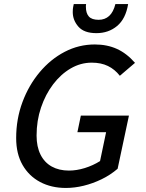

<svg xmlns="http://www.w3.org/2000/svg" viewBox="-20 -920 720 950"><path d="M60 -237Q60 -331 91 -414.5Q122 -498 176 -562.5Q230 -627 300 -663.5Q370 -700 449 -700Q510 -700 558.5 -678Q607 -656 648 -609L573 -545Q548 -577 514 -593.5Q480 -610 434 -610Q379 -610 330 -581.5Q281 -553 243 -503Q205 -453 183 -388Q161 -323 161 -249Q161 -194 180.5 -155Q200 -116 236 -96Q272 -76 321 -76Q359 -76 399.5 -88.5Q440 -101 475 -123L505 -266H363L380 -348H618L562 -85Q526 -54 482.5 -33Q439 -12 394 -1Q349 10 306 10Q234 10 178.5 -19.5Q123 -49 91.5 -104Q60 -159 60 -237ZM340 -860Q340 -877 342 -885.5Q344 -894 345 -900H406Q405 -894 405 -891.5Q405 -889 405 -886Q405 -855 419.5 -838.5Q434 -822 468 -822Q499 -822 520 -841Q541 -860 551 -900H614Q602 -827 559.5 -791.5Q517 -756 457 -756Q396 -756 368 -788Q340 -820 340 -860Z"/></svg>

Font: Radio Canada
Style: Italic
Weight: 400
Italic angle: -12°
Designer: Charles Daoud, Etienne Aubert Bonn, Alexandre Saumier Demers, Jacques Le Bailly
Foundry: Radio-Canada
Version: Version 2.104;gftools[0.9.28.dev5+ged2979d]